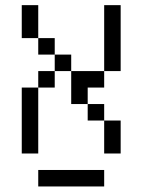

<svg xmlns="http://www.w3.org/2000/svg" viewBox="-20 -582 540 728"><path d="M125 -437.5H62.5V-562.5H125ZM62.5 -250H125V0H62.5ZM125 62.5H375V125H125ZM125 -312.5H187.5V-250H125ZM125 -437.5H187.5V-375H125ZM187.5 -375H250V-312.5H187.5ZM250 -312.5H375V-250H312.5V-187.5H250ZM312.5 -187.5H375V-125H312.5ZM375 -125H437.5V0H375ZM375 -562.5H437.5V-312.5H375Z"/></svg>

Font: 寒蝉点阵体 16px
Style: Regular
Weight: 400
Designer: Designed by Warren2060
Foundry: ChillType
Version: Version 1.000